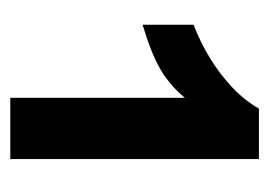

<svg xmlns="http://www.w3.org/2000/svg" viewBox="-95 -772 523 373"><g transform="rotate(90 166.5 -585.5)"><path d="M170 -683Q145 -653 113.5 -635Q82 -617 28 -601V-700Q62 -713 93 -732Q124 -751 149.5 -775Q175 -799 191 -827H289V-344H170Z"/></g></svg>

Font: Moderustic
Style: Bold
Weight: 700
Designer: Tural Alisoy
Foundry: TAFT Foundry
Version: Version 2.120